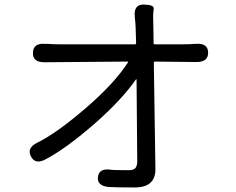

<svg xmlns="http://www.w3.org/2000/svg" viewBox="-20 -797 1040 845"><path d="M573 28Q487 28 459 26Q406 21 411 -18Q416 -58 468 -50Q478 -48 547 -48Q568 -48 576 -57.5Q584 -67 584 -88L581 -446Q581 -451 578 -447Q515 -357 399 -255Q272 -144 181 -96Q135 -71 116 -109Q97 -146 144 -169Q230 -211 363 -326Q482 -429 543 -522Q546 -526 541 -526L176 -523Q123 -523 125 -565Q126 -608 178 -604H190Q215 -602 240 -602H574Q579 -602 579 -607L577 -674Q576 -699 573 -724Q568 -778 613 -777Q659 -776 656.5 -758.5Q654 -741 654 -725Q654 -699 655 -673L656 -607Q656 -602 661 -602H788Q813 -602 838 -604H842Q895 -608 896 -566Q897 -524 844 -524L662 -526Q657 -526 657 -521L664 -52Q664 28 573 28Z"/></svg>

Font: Resource Han Rounded JP
Style: Regular
Weight: 400
Designer: Cyano Hao (round all glyphs); Ryoko NISHIZUKA 西塚涼子 (kana, bopomofo & ideographs); Paul D. Hunt (Latin, Greek & Cyrillic)
Foundry: Cyano Hao
Version: 0.990